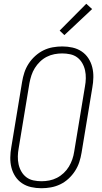

<svg xmlns="http://www.w3.org/2000/svg" viewBox="-20 -989 540 1017"><path d="M200 8Q200 8 199.5 8Q199 8 199 8Q171 8 144.5 2Q118 -4 96.5 -18.5Q75 -33 61 -54.5Q47 -76 40.5 -101.5Q34 -127 34.5 -155Q35 -183 40 -210L97 -555Q101 -580 109 -604.5Q117 -629 131.5 -651.5Q146 -674 166.5 -692.5Q187 -711 210.5 -722.5Q234 -734 259.5 -738.5Q285 -743 310 -743Q310 -743 310 -743Q310 -743 310 -743Q338 -743 364.5 -737Q391 -731 412.5 -716.5Q434 -702 448 -680.5Q462 -659 468.5 -633.5Q475 -608 474.5 -580Q474 -552 469 -525L412 -180Q408 -155 400 -130.5Q392 -106 377.5 -83.5Q363 -61 343 -42.5Q323 -24 299 -12.5Q275 -1 249.5 3.5Q224 8 200 8ZM200 -29Q220 -29 241 -33Q262 -37 281.5 -47Q301 -57 317.5 -72.5Q334 -88 345 -106.5Q356 -125 363 -145Q370 -165 373 -186L430 -531Q434 -552 434.5 -574Q435 -596 430.5 -616.5Q426 -637 415.5 -655Q405 -673 389 -685Q373 -697 352 -701.5Q331 -706 309 -706Q289 -706 268 -702Q247 -698 227.5 -688Q208 -678 192 -662.5Q176 -647 164.5 -628.5Q153 -610 146.5 -590Q140 -570 136 -549L79 -204Q75 -183 74.5 -161Q74 -139 78.5 -118.5Q83 -98 93.5 -80Q104 -62 120 -50Q136 -38 157 -33.5Q178 -29 200 -29ZM321 -803 296 -827 437 -969 468 -941Z"/></svg>

Font: Iosevka SS04 XLt Obl
Style: Regular
Weight: 200
Italic angle: -9°
Monospace: yes
Designer: Belleve Invis
Foundry: Belleve Invis
Version: Version 19.0.0; ttfautohint (v1.8.4)